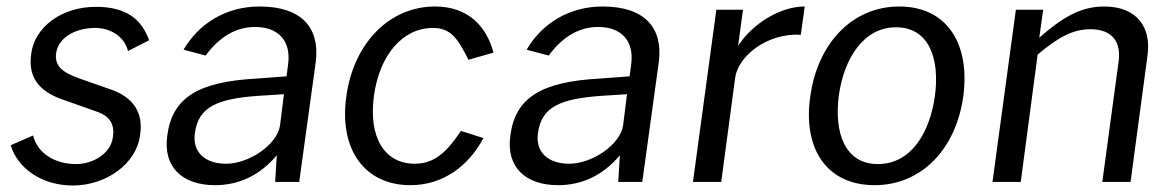

<svg xmlns="http://www.w3.org/2000/svg" viewBox="-20 -560 3610 591"><path d="M204 11C308 11 400 -57 411 -143C422 -209 394 -261 317 -286L223 -319C176 -336 146 -355 153 -398C161 -446 214 -474 273 -474C321 -474 363 -447 374 -403L439 -436C416 -500 370 -539 275 -539C169 -539 86 -476 76 -394C64 -309 115 -272 183 -250L279 -216C316 -203 335 -179 327 -135C320 -89 269 -55 214 -55C146 -55 94 -91 82 -143L13 -113C33 -44 107 11 204 11Z M642 10C715 10 780 -20 832 -82L827 0H901L952 -370C965 -474 909 -540 779 -540C674 -540 591 -486 545 -407L613 -389C657 -449 709 -477 765 -477C838 -477 876 -433 867 -363L862 -325L767 -318C591 -308 510 -260 495 -143C481 -46 541 10 642 10ZM676 -56C612 -56 571 -91 580 -151C591 -233 652 -256 775 -265L854 -270L842 -174C833 -114 746 -56 676 -56Z M1319 -540C1178 -540 1068 -426 1046 -263C1023 -101 1102 10 1243 10C1345 10 1423 -50 1468 -135L1399 -157C1358 -97 1321 -56 1257 -56C1162 -56 1114 -139 1131 -265C1148 -389 1218 -474 1313 -474C1370 -474 1391 -437 1422 -376L1499 -398C1478 -477 1423 -540 1319 -540Z M1698 10C1771 10 1836 -20 1888 -82L1883 0H1957L2008 -370C2021 -474 1965 -540 1835 -540C1730 -540 1647 -486 1601 -407L1669 -389C1713 -449 1765 -477 1821 -477C1894 -477 1932 -433 1923 -363L1918 -325L1823 -318C1647 -308 1566 -260 1551 -143C1537 -46 1597 10 1698 10ZM1732 -56C1668 -56 1627 -91 1636 -151C1647 -233 1708 -256 1831 -265L1910 -270L1898 -174C1889 -114 1802 -56 1732 -56Z M2200 0 2243 -321C2252 -387 2341 -459 2445 -453L2457 -540C2382 -540 2297 -488 2252 -419L2267 -530H2185L2113 0Z M2672 10C2818 10 2923 -103 2945 -263C2967 -425 2895 -540 2748 -540C2603 -540 2496 -426 2474 -262C2451 -102 2525 10 2672 10ZM2682 -55C2581 -55 2547 -151 2562 -266C2578 -380 2638 -476 2738 -476C2839 -476 2873 -381 2858 -266C2842 -150 2784 -55 2682 -55Z M3122 0 3174 -392C3235 -443 3280 -470 3336 -470C3403 -470 3432 -432 3423 -369L3373 0H3460L3512 -388C3525 -479 3477 -540 3379 -540C3307 -540 3251 -507 3179 -444L3191 -530H3107L3035 0Z"/></svg>

Font: Cheyenne Sans
Style: Italic
Weight: 400
Italic angle: -8.13011°
Designer: The Public Sans project authors (U.S. Web Design System), Libre Franklin designed by Pablo Impallari and Rodrigo Fuenzal
Foundry: The Cheyenne Sans Project Authors
Version: Version 2.007